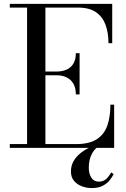

<svg xmlns="http://www.w3.org/2000/svg" viewBox="-20 -770 658 1000"><path d="M31 0V-19.5H121V-730.5H31V-750H564.5V-545H545Q545 -598.5 529.8 -640.5Q514.5 -682.5 479.8 -706.5Q445 -730.5 386.5 -730.5H216.5V-19.5H376Q444.5 -19.5 483.5 -44.5Q522.5 -69.5 538.8 -115.5Q555 -161.5 555 -225H574.5V0ZM375 -278.5Q375 -312 362.2 -334Q349.5 -356 327 -367Q304.5 -378 276 -378H192.5V-397.5H276Q304.5 -397.5 327 -407.5Q349.5 -417.5 362.2 -438.5Q375 -459.5 375 -493H394.5V-278.5ZM457.5 209.5Q432 209.5 407.2 200.5Q382.5 191.5 366 172.5Q349.5 153.5 349.5 123.5Q349.5 93.5 362.5 70.5Q375.5 47.5 396.5 30Q417.5 12.5 442 0.5Q466.5 -11.5 489.5 -19L495.5 -8.5Q480 0 468 16.2Q456 32.5 449.2 54.8Q442.5 77 442.5 103.5Q442.5 135 455.8 155.5Q469 176 494.5 176Q518.5 176 533.5 161.8Q548.5 147.5 559.5 128L572 137Q565 151 551.8 168Q538.5 185 515.8 197.2Q493 209.5 457.5 209.5Z"/></svg>

Font: Bodoni Moda SC
Style: Regular
Weight: 400
Designer: Owen Earl
Foundry: indestructible type
Version: Version 2.005